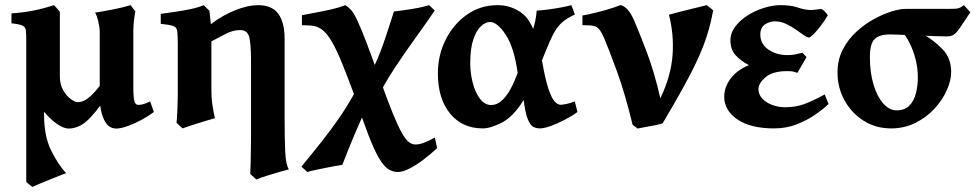

<svg xmlns="http://www.w3.org/2000/svg" viewBox="-20 -489 3826 753"><path d="M583.5 -49.8Q564.5 -35.2 536.9 -20Q509.3 -4.9 481.9 5.1Q454.6 15.1 436 15.1Q403.3 15.1 387.2 -21.5Q371.1 -58.1 371.1 -105.5Q371.1 -109.9 371.1 -135.7Q371.1 -161.6 371.1 -198.2Q371.1 -234.9 371.1 -271.5Q371.1 -308.1 371.1 -334.2Q371.1 -360.4 371.1 -365.2Q371.1 -380.9 365.2 -405.5Q359.4 -430.2 352.5 -439.5Q381.3 -443.8 421.9 -451.7Q462.4 -459.5 492.2 -468.8L510.7 -444.8Q508.8 -432.6 506.3 -416.7Q503.9 -400.9 502.9 -370.6Q502.9 -367.2 502.9 -345.7Q502.9 -324.2 502.9 -293.9Q502.9 -263.7 502.9 -232.9Q502.9 -202.1 502.9 -179.2Q502.9 -156.2 502.9 -150.4Q502.9 -105 507.3 -91.3Q511.7 -77.6 522 -77.6Q532.7 -77.6 542.7 -80.6Q552.7 -83.5 568.8 -91.3ZM400.9 -114.3Q353.5 -43.5 320.1 -14.2Q286.6 15.1 249 15.1Q228.5 15.1 200.4 -5.1Q172.4 -25.4 145.5 -59.8Q118.7 -94.2 100.8 -137.2Q83 -180.2 83 -225.6Q83 -229.5 83 -245.4Q83 -261.2 83 -280.5Q83 -299.8 83 -315.2Q83 -330.6 83 -332.5Q83 -357.9 81.3 -370.6Q79.6 -383.3 67.6 -388.9Q55.7 -394.5 24.9 -397.5V-436.5Q70.3 -439.5 110.8 -447.5Q151.4 -455.6 191.4 -468.8Q191.9 -468.8 201.4 -458.5Q210.9 -448.2 214.8 -442.9Q214.8 -441.9 214.8 -416.5Q214.8 -391.1 214.8 -354Q214.8 -316.9 214.8 -279.5Q214.8 -242.2 214.8 -216.3Q214.8 -190.4 214.8 -188.5Q214.8 -157.7 227.8 -135.3Q240.7 -112.8 257.3 -100.6Q273.9 -88.4 284.7 -88.4Q297.4 -88.4 311 -94.7Q324.7 -101.1 344.5 -121.3Q364.3 -141.6 393.6 -182.1ZM152.8 -224.1Q152.8 -179.7 152.8 -137Q152.8 -94.2 152.8 -37.1Q152.8 45.4 181.2 102.3Q209.5 159.2 239.7 189.9Q232.4 192.4 213.4 200Q194.3 207.5 171.9 216.6Q149.4 225.6 131.1 233.4Q112.8 241.2 106.9 244.1L83 225.1Q83 222.2 83 193.8Q83 165.5 83 121.1Q83 76.7 83 23.4Q83 -29.8 83 -83.5Q83 -137.2 83 -183.8Q83 -230.5 83 -261.7Q83 -293 83 -300.3Q83 -300.3 93 -292.2Q103 -284.2 116.5 -272Q129.9 -259.8 140.6 -246.8Q151.4 -233.9 152.8 -224.1Z M991.7 -468.8Q1046.9 -468.8 1071.5 -434.8Q1096.2 -400.9 1096.2 -336.9Q1096.2 -335.4 1096.2 -313.2Q1096.2 -291 1096.2 -256.8Q1096.2 -222.7 1096.2 -184.1Q1096.2 -145.5 1096.2 -110.8Q1096.2 -76.2 1096.2 -53.5Q1096.2 -30.8 1096.2 -28.3Q1096.2 57.1 1098.6 106.9Q1101.1 156.7 1112.8 175.3Q1097.7 179.2 1072.8 186.3Q1047.9 193.4 1023.4 201.2Q999 209 985.4 214.8L961.4 193.4Q962.4 180.2 962.9 154.5Q963.4 128.9 963.9 101.3Q964.4 73.7 964.4 55.2Q964.4 54.7 964.4 32Q964.4 9.3 964.4 -26.4Q964.4 -62 964.4 -102.1Q964.4 -142.1 964.4 -177.7Q964.4 -213.4 964.4 -236.1Q964.4 -258.8 964.4 -258.8Q964.4 -306.6 958.5 -338.9Q952.6 -371.1 921.9 -371.1Q894 -371.1 865.7 -356.4Q837.4 -341.8 809.1 -326.7Q809.1 -326.7 809.1 -308.6Q809.1 -290.5 809.1 -263.9Q809.1 -237.3 809.1 -210.4Q809.1 -183.6 809.1 -165.3Q809.1 -147 809.1 -147Q808.6 -106 813 -78.1Q817.4 -50.3 822.8 -25.4Q808.1 -21.5 783.2 -13.9Q758.3 -6.3 733.9 1.5Q709.5 9.3 695.8 14.6L672.4 -7.3Q674.3 -26.9 675.8 -59.8Q677.2 -92.8 677.2 -114.7Q677.2 -115.2 677.2 -135.7Q677.2 -156.2 677.2 -186.3Q677.2 -216.3 677.2 -246.3Q677.2 -276.4 677.2 -296.9Q677.2 -317.4 677.2 -317.9Q677.2 -352.1 675 -367.2Q672.9 -382.3 659.2 -387.2Q645.5 -392.1 610.4 -395.5V-434.6Q633.8 -438 664.8 -442.4Q695.8 -446.8 726.6 -453.1Q757.3 -459.5 778.8 -468.8L801.3 -446.8Q801.3 -446.8 802.7 -433.6Q804.2 -420.4 805.7 -407.2Q807.1 -394 806.6 -394Q854.5 -430.2 903.8 -449.5Q953.1 -468.8 991.7 -468.8Z M1540.5 185.5Q1519.5 185.5 1502 173.8Q1484.4 162.1 1465.8 130.4Q1447.3 98.6 1424.6 39.8Q1401.9 -19 1370.6 -113.3Q1341.8 -191.9 1320.8 -242.9Q1299.8 -293.9 1282.7 -323.5Q1265.6 -353 1249.8 -367.2Q1233.9 -381.3 1215.3 -386.2Q1208 -388.2 1195.8 -388.9Q1183.6 -389.6 1173.8 -389.9Q1164.1 -390.1 1164.1 -390.1V-429.2Q1187.5 -434.1 1218.3 -439.7Q1249 -445.3 1280 -452.4Q1311 -459.5 1334.5 -468.8Q1347.2 -460.9 1357.7 -449Q1368.2 -437 1381.6 -408.4Q1395 -379.9 1416.5 -324Q1438 -268.1 1472.2 -172.4Q1500 -94.7 1520 -45.7Q1540 3.4 1554.9 30.3Q1569.8 57.1 1582.5 67.4Q1595.2 77.6 1608.9 77.6Q1624 77.6 1640.9 71.5Q1657.7 65.4 1685.5 50.3L1694.3 91.8Q1668.9 115.7 1640.6 137.2Q1612.3 158.7 1585.9 172.1Q1559.6 185.5 1540.5 185.5ZM1185.1 185.5 1162.1 164.6Q1205.1 112.3 1241.2 66.7Q1277.3 21 1309.8 -25.9Q1342.3 -72.8 1372.6 -127.9L1415.5 -64.5Q1395.5 -19.5 1371.6 36.1Q1347.7 91.8 1322.8 157.2Q1309.6 159.2 1281.2 164.6Q1252.9 169.9 1225.1 175.8Q1197.3 181.6 1185.1 185.5ZM1460 -104.5 1427.7 -188Q1462.9 -257.8 1483.9 -318.8Q1504.9 -379.9 1524.9 -443.8Q1537.6 -445.3 1564 -449Q1590.3 -452.6 1618.2 -457.8Q1646 -462.9 1662.6 -468.8L1685.1 -447.8Q1649.4 -395.5 1607.9 -338.1Q1566.4 -280.8 1527.3 -221.4Q1488.3 -162.1 1460 -104.5Z M1873.5 14.6Q1793 14.6 1745.1 -43.7Q1697.3 -102.1 1697.3 -201.2Q1697.3 -272 1727.5 -332.8Q1757.8 -393.6 1810.8 -431.2Q1863.8 -468.8 1931.6 -468.8Q1976.6 -468.8 2014.4 -446Q2052.2 -423.3 2070.8 -375.5Q2076.2 -392.6 2079.3 -407.5Q2082.5 -422.4 2085 -447.3Q2099.1 -447.8 2125.5 -451.2Q2151.9 -454.6 2178.7 -459.5Q2205.6 -464.4 2220.7 -468.8Q2223.1 -463.9 2228 -450.4Q2232.9 -437 2234.4 -432.1Q2208.5 -419.9 2191.9 -407.2Q2175.3 -394.5 2162.6 -376.2Q2149.9 -357.9 2137 -328.4Q2124 -298.8 2105.5 -252.4Q2118.2 -178.2 2130.9 -140.6Q2143.6 -103 2155.8 -90.6Q2168 -78.1 2178.2 -78.1Q2186 -78.1 2201.4 -81.3Q2216.8 -84.5 2234.4 -91.3Q2235.4 -86.9 2239 -72.3Q2242.7 -57.6 2244.6 -49.8Q2222.2 -33.2 2193.8 -18.6Q2165.5 -3.9 2139.4 5.4Q2113.3 14.6 2097.2 14.6Q2084 14.6 2072 8.8Q2060.1 2.9 2050.3 -20.5Q2040.5 -43.9 2033.7 -96.7Q1993.2 -31.2 1948.5 -8.3Q1903.8 14.6 1873.5 14.6ZM1906.2 -77.1Q1929.2 -77.1 1948.5 -95Q1967.8 -112.8 1983.2 -141.6Q1998.5 -170.4 2010.3 -203.1Q1996.1 -303.7 1963.1 -353.3Q1930.2 -402.8 1901.4 -402.8Q1884.3 -402.8 1866.2 -386.2Q1848.1 -369.6 1836.2 -334Q1824.2 -298.3 1824.2 -240.7Q1824.2 -202.1 1834 -164.3Q1843.8 -126.5 1862.3 -101.8Q1880.9 -77.1 1906.2 -77.1Z M2776.9 -448.7Q2768.1 -398.9 2753.4 -352.1Q2738.8 -305.2 2715.3 -254.6Q2691.9 -204.1 2658.4 -143.6Q2625 -83 2579.1 -5.9Q2574.2 -2.9 2552.7 1.5Q2531.2 5.9 2509.5 9.5Q2487.8 13.2 2480.5 15.1L2460.9 0Q2431.6 -121.6 2399.4 -209.7Q2367.2 -297.9 2347.7 -343.3Q2333 -377.4 2316.4 -384.8Q2309.1 -388.2 2296.6 -389.2Q2284.2 -390.1 2274.2 -390.1Q2264.2 -390.1 2264.2 -390.1V-428.2Q2284.7 -431.6 2313.2 -438.5Q2341.8 -445.3 2368.9 -453.6Q2396 -461.9 2412.1 -468.8Q2423.3 -468.8 2438.2 -454.8Q2453.1 -440.9 2468.3 -405.8Q2484.4 -368.2 2514.9 -289.1Q2545.4 -210 2569.8 -103.5Q2611.8 -191.4 2617.7 -272.9Q2623.5 -354.5 2603.5 -431.2Q2614.7 -434.6 2635.3 -439.9Q2655.8 -445.3 2679 -450.9Q2702.1 -456.5 2721.9 -461.4Q2741.7 -466.3 2751.5 -468.8Q2755.4 -466.3 2764.9 -458.7Q2774.4 -451.2 2776.9 -448.7Z M3226.6 -429.2Q3214.4 -407.7 3198.7 -387.5Q3183.1 -367.2 3170.4 -354.5Q3157.7 -341.8 3152.8 -341.8Q3145.5 -341.8 3132.1 -351.3Q3118.7 -360.8 3100.6 -373.5Q3082.5 -386.2 3061.8 -395.8Q3041 -405.3 3019.5 -405.3Q2998.5 -405.3 2980.2 -393.3Q2961.9 -381.3 2961.9 -353.5Q2961.9 -316.4 2993.4 -294.7Q3024.9 -272.9 3067.4 -272.9Q3087.9 -272.9 3100.1 -275.9Q3112.3 -278.8 3127 -282.2L3143.1 -265.1L3107.4 -203.1Q3093.8 -208 3087.6 -209Q3081.5 -210 3065.9 -210Q3009.8 -210 2982.2 -186Q2954.6 -162.1 2954.6 -140.1Q2954.6 -117.7 2970.2 -101.6Q2985.8 -85.4 3010 -76.9Q3034.2 -68.4 3058.6 -68.4Q3100.1 -68.4 3133.5 -80.6Q3167 -92.8 3214.4 -118.7L3229.5 -81.1Q3209 -61.5 3177 -39.3Q3145 -17.1 3104.2 -1.2Q3063.5 14.6 3015.6 14.6Q2923.3 14.6 2871.8 -20.8Q2820.3 -56.2 2820.3 -109.4Q2820.3 -148.4 2846.4 -182.1Q2872.6 -215.8 2917.5 -233.4Q2884.8 -250.5 2864.7 -272.7Q2844.7 -294.9 2844.7 -330.6Q2844.7 -359.9 2863.8 -385Q2882.8 -410.2 2912.8 -429Q2942.9 -447.8 2976.8 -458.3Q3010.7 -468.8 3040 -468.8Q3083.5 -468.8 3109.9 -459.2Q3136.2 -449.7 3163.1 -449.7Q3167 -449.7 3182.1 -451.7Q3197.3 -453.6 3201.2 -454.1Q3206.5 -452.1 3215.1 -443.4Q3223.6 -434.6 3226.6 -429.2Z M3692.4 -346.2Q3674.8 -346.2 3642.3 -347.4Q3609.9 -348.6 3574.2 -350.1Q3538.6 -351.6 3510 -352.8Q3481.4 -354 3470.7 -354Q3429.7 -354 3410.6 -336.2Q3391.6 -318.4 3391.6 -264.6Q3391.6 -204.6 3405.8 -157.5Q3419.9 -110.4 3443.8 -83.3Q3467.8 -56.2 3496.6 -56.2Q3528.3 -56.2 3546.4 -74.7Q3564.5 -93.3 3572 -122.8Q3579.6 -152.3 3579.6 -185.5Q3579.6 -222.7 3570.6 -257.3Q3561.5 -292 3548.1 -318.8Q3534.7 -345.7 3522 -359.4H3521.5Q3522.5 -359.4 3538.8 -360.1Q3555.2 -360.8 3573.7 -360.4Q3592.3 -359.9 3598.6 -356Q3642.1 -331.5 3676.3 -296.1Q3710.4 -260.7 3710.4 -207Q3710.4 -174.3 3693.6 -136Q3676.8 -97.7 3645.5 -63.5Q3614.3 -29.3 3570.8 -7.3Q3527.3 14.6 3474.6 14.6Q3414.6 14.6 3366.9 -15.6Q3319.3 -45.9 3292 -95.7Q3264.6 -145.5 3264.6 -204.6Q3264.6 -254.9 3285.4 -294.9Q3306.2 -335 3339.1 -365Q3372.1 -395 3408.7 -414.8Q3445.3 -434.6 3477.5 -444.3Q3509.8 -454.1 3529.3 -454.1Q3570.8 -454.1 3614.3 -454.1Q3657.7 -454.1 3698.2 -454.1Q3717.8 -454.1 3727.5 -454.8Q3737.3 -455.6 3743.9 -458.5Q3750.5 -461.4 3760.3 -468.8L3785.6 -440.9Q3758.8 -399.9 3744.6 -379.6Q3730.5 -359.4 3720 -352.8Q3709.5 -346.2 3692.4 -346.2Z"/></svg>

Font: Gentium Book Plus
Style: Bold
Weight: 700
Designer: Victor Gaultney, Annie Olsen, Iska Routamaa, Becca Hirsbrunner
Foundry: SIL International
Version: Version 6.101